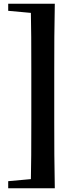

<svg xmlns="http://www.w3.org/2000/svg" viewBox="-20 -830 427 1030"><path d="M274 -810Q272 -722 271.5 -632Q271 -542 271 -451V-179Q271 -90 271.5 0.5Q272 91 274 180H145Q147 92 147.5 2Q148 -88 148 -179V-451Q148 -540 147.5 -630.5Q147 -721 145 -810ZM210 -810V-757H188L24 -772V-810ZM210 127V180H24V142L188 127Z"/></svg>

Font: Noto Serif SC ExtraLight Black
Style: Regular
Weight: 900
Version: Version 2.002-H1;hotconv 1.1.0;makeotfexe 2.6.0